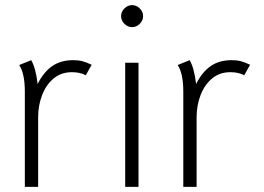

<svg xmlns="http://www.w3.org/2000/svg" viewBox="-20 -730 1032 750"><path d="M77 -372Q77 -443 55 -476L102 -495Q120 -463 127 -402Q150 -448 183.5 -471.5Q217 -495 266 -495Q286 -495 301.5 -491Q317 -487 338 -477L315 -436Q293 -448 261 -448Q219 -448 189.5 -423.5Q160 -399 144.5 -358.5Q129 -318 129 -273V0H77Z M453 -667Q453 -684 466 -697Q479 -710 496 -710Q513 -710 526 -697Q539 -684 539 -667Q539 -650 526 -637Q513 -624 496 -624Q479 -624 466 -637Q453 -650 453 -667ZM469 -485H521V0H469Z M696 -372Q696 -443 674 -476L721 -495Q739 -463 746 -402Q769 -448 802.5 -471.5Q836 -495 885 -495Q905 -495 920.5 -491Q936 -487 957 -477L934 -436Q912 -448 880 -448Q838 -448 808.5 -423.5Q779 -399 763.5 -358.5Q748 -318 748 -273V0H696Z"/></svg>

Font: Niramit ExtraLight
Style: Regular
Weight: 200
Designer: Katatrad Aksorn Co.,Ltd.
Foundry: Cadson Demak Co.,Ltd.
Version: Version 1.000; ttfautohint (v1.6)